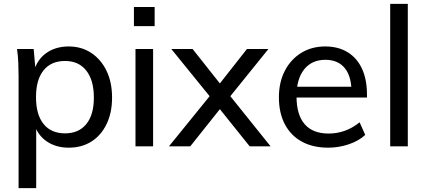

<svg xmlns="http://www.w3.org/2000/svg" viewBox="-20 -756 2203 992"><path d="M76 216V-362Q76 -397 74.5 -432.5Q73 -468 68 -503H154L163 -400L155 -387Q172 -449 220 -482.5Q268 -516 335 -516Q401 -516 451.5 -482.5Q502 -449 530.5 -390Q559 -331 559 -252Q559 -173 530.5 -114.5Q502 -56 452 -24.5Q402 7 335 7Q268 7 220 -26.5Q172 -60 155 -121L167 -132V216ZM316 -67Q387 -67 426 -115Q465 -163 465 -252Q465 -341 426 -391Q387 -441 316 -441Q244 -441 205 -392.5Q166 -344 166 -254Q166 -164 205 -115.5Q244 -67 316 -67Z M680 0V-503H771V0ZM672 -720H779V-621H672Z M1270 0 1116 -192 1063 -259 865 -503H975L1116 -325L1170 -259L1378 0ZM963 0H853L1063 -259L1116 -325L1256 -503H1367L1170 -259L1116 -192Z M1867 -59Q1834 -28 1782 -10.5Q1730 7 1676 7Q1597 7 1540 -24Q1483 -55 1452 -113.5Q1421 -172 1421 -253Q1421 -331 1451.5 -390Q1482 -449 1536 -482.5Q1590 -516 1660 -516Q1728 -516 1776.5 -486Q1825 -456 1850.5 -400.5Q1876 -345 1876 -268V-252H1501V-308H1824L1796 -272Q1798 -357 1763 -402Q1728 -447 1661 -447Q1591 -447 1551.5 -397.5Q1512 -348 1512 -259Q1512 -163 1554 -114.5Q1596 -66 1678 -66Q1722 -66 1762 -80.5Q1802 -95 1838 -124Z M1996 0V-736H2087V0Z"/></svg>

Font: Muli Medium
Style: Regular
Weight: 500
Designer: Vernon Adams
Foundry: Vernon Adams
Version: Version 2.100; ttfautohint (v1.8.1.43-b0c9)